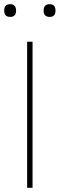

<svg xmlns="http://www.w3.org/2000/svg" viewBox="-27 -900 286 920"><path d="M-7 -849Q-7 -880 22 -880Q50 -880 50 -849Q50 -819 22 -819Q-7 -819 -7 -849ZM182 -849Q182 -880 211 -880Q239 -880 239 -849Q239 -819 211 -819Q182 -819 182 -849ZM103 -700H129V0H103Z"/></svg>

Font: Haskoy Thin
Style: Regular
Weight: 100
Designer: Ertekin Erdin
Foundry: Ertekin Erdin
Version: Version 2.000; ttfautohint (v1.8.4.7-5d5b)